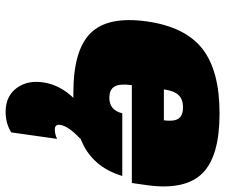

<svg xmlns="http://www.w3.org/2000/svg" viewBox="-79 -470 801 683"><g transform="rotate(90 321.5 -128.5)"><path d="M474 -15 472 -12Q428 29 424 59Q422 77 441 77Q457 77 474 69L451 232Q419 252 378 252Q322 252 293 212.5Q264 173 273.5 115.5Q283 58 328 11H310Q158 11 97.5 -50.5Q37 -112 56 -249Q75 -386 153 -447.5Q231 -509 383.5 -509Q536 -509 596.5 -448Q657 -387 639 -253L631 -197H283Q277 -155 287.5 -136Q298 -117 328 -117Q372 -117 383 -163H606Q573 -53 474 -15ZM362 -379Q333 -379 318 -363Q303 -347 298 -311H408Q411 -335 407.5 -350Q404 -365 392.5 -372Q381 -379 362 -379Z"/></g></svg>

Font: Fivo Sans Modern ExtBlk
Style: Regular
Weight: 900
Designer: Alexander Slobzheninov
Foundry: Alexander Slobzheninov
Version: 1.0